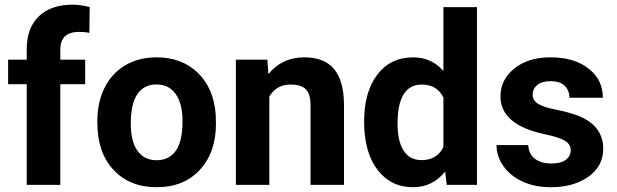

<svg xmlns="http://www.w3.org/2000/svg" viewBox="-20 -780 2602 810"><path d="M92.8 0V-424.8H14.2V-528.3H92.8V-573.2Q92.8 -662.1 143.8 -711.2Q194.8 -760.3 286.6 -760.3Q315.9 -760.3 358.4 -750.5L356.9 -641.1Q339.4 -645.5 314 -645.5Q234.4 -645.5 234.4 -570.8V-528.3H339.4V-424.8H234.4V0Z M390.6 -269Q390.6 -347.7 420.9 -409.2Q451.2 -470.7 508.1 -504.4Q564.9 -538.1 640.1 -538.1Q747.1 -538.1 814.7 -472.7Q882.3 -407.2 890.1 -294.9L891.1 -258.8Q891.1 -137.2 823.2 -63.7Q755.4 9.8 641.1 9.8Q526.9 9.8 458.7 -63.5Q390.6 -136.7 390.6 -262.7ZM531.7 -258.8Q531.7 -183.6 560.1 -143.8Q588.4 -104 641.1 -104Q692.4 -104 721.2 -143.3Q750 -182.6 750 -269Q750 -342.8 721.2 -383.3Q692.4 -423.8 640.1 -423.8Q588.4 -423.8 560.1 -383.5Q531.7 -343.3 531.7 -258.8Z M1107.9 -528.3 1112.3 -467.3Q1168.9 -538.1 1264.2 -538.1Q1348.1 -538.1 1389.2 -488.8Q1430.2 -439.5 1431.2 -341.3V0H1290V-337.9Q1290 -382.8 1270.5 -403.1Q1251 -423.3 1205.6 -423.3Q1146 -423.3 1116.2 -372.6V0H975.1V-528.3Z M1516.1 -268.1Q1516.1 -391.6 1571.5 -464.8Q1627 -538.1 1723.1 -538.1Q1800.3 -538.1 1850.6 -480.5V-750H1992.2V0H1864.7L1857.9 -56.2Q1805.2 9.8 1722.2 9.8Q1628.9 9.8 1572.5 -63.7Q1516.1 -137.2 1516.1 -268.1ZM1657.2 -257.8Q1657.2 -183.6 1683.1 -144Q1709 -104.5 1758.3 -104.5Q1823.7 -104.5 1850.6 -159.7V-368.2Q1824.2 -423.3 1759.3 -423.3Q1657.2 -423.3 1657.2 -257.8Z M2387.7 -146Q2387.7 -171.9 2362.1 -186.8Q2336.4 -201.7 2279.8 -213.4Q2091.3 -252.9 2091.3 -373.5Q2091.3 -443.8 2149.7 -491Q2208 -538.1 2302.2 -538.1Q2402.8 -538.1 2463.1 -490.7Q2523.4 -443.4 2523.4 -367.7H2382.3Q2382.3 -397.9 2362.8 -417.7Q2343.3 -437.5 2301.8 -437.5Q2266.1 -437.5 2246.6 -421.4Q2227.1 -405.3 2227.1 -380.4Q2227.1 -356.9 2249.3 -342.5Q2271.5 -328.1 2324.2 -317.6Q2377 -307.1 2413.1 -293.9Q2524.9 -252.9 2524.9 -151.9Q2524.9 -79.6 2462.9 -34.9Q2400.9 9.8 2302.7 9.8Q2236.3 9.8 2184.8 -13.9Q2133.3 -37.6 2104 -78.9Q2074.7 -120.1 2074.7 -168H2208.5Q2210.4 -130.4 2236.3 -110.4Q2262.2 -90.3 2305.7 -90.3Q2346.2 -90.3 2366.9 -105.7Q2387.7 -121.1 2387.7 -146Z"/></svg>

Font: RobotoDraft
Style: Bold
Weight: 700
Version: Version 2.001150; 2014